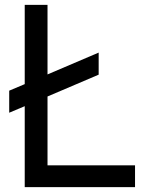

<svg xmlns="http://www.w3.org/2000/svg" viewBox="-20 -772 610 792"><path d="M176 -374 387 -464V-555L176 -465V-752H82V-425L18 -398V-307L82 -334V0H537V-90H176Z"/></svg>

Font: Hibana SubMedium
Style: Regular
Weight: 500
Width: 6
Designer: pygmalion
Foundry: ybstudio
Version: Version 0.930;hotconv 1.0.109;makeotfexe 2.5.65596